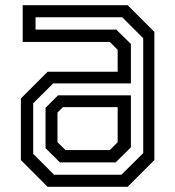

<svg xmlns="http://www.w3.org/2000/svg" viewBox="-20 -720 676 740"><path d="M163.5 0 60.5 -103V-340.5L163.5 -443.5H433.5V-528L403 -558.5H67.5V-700H472L575 -597V-103L472 0ZM211 -94 155.5 -149V-304.5L203.5 -352.5H484.5V-152L425.5 -94ZM188.5 -46.5H448L532 -130V-572.5L451 -653.5H117V-606H428L484.5 -550.5V-398.5H185L108 -322V-127ZM232.5 -141.5H403L433.5 -172V-307H222.5L201.5 -286V-172Z"/></svg>

Font: Tourney Thin Medium
Style: Regular
Weight: 500
Version: Version 1.015